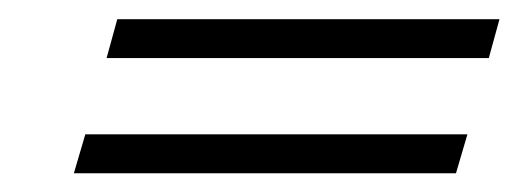

<svg xmlns="http://www.w3.org/2000/svg" viewBox="-20 -388 562 203"><path d="M92.7 -326.6 104 -367.7H508.1L496.8 -326.6ZM58.1 -204.8 70.2 -246H474.2L462.1 -204.8Z"/></svg>

Font: Playfair 9pt
Style: Italic
Weight: 400
Italic angle: -15.6°
Designer: Claus Eggers Sørensen
Foundry: Claus Eggers Sørensen
Version: Version 2.001;gftools[0.9.30]